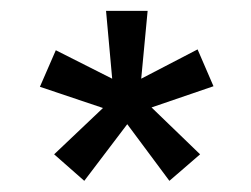

<svg xmlns="http://www.w3.org/2000/svg" viewBox="-20 -718 450 344"><path d="M77 -441.5 164.5 -524.5 51.5 -562.5 80 -628 181 -577 170 -698.5H244.5L233 -577L334 -629.5L362.5 -563.5L251.5 -525.5L338.5 -441.5L283.5 -394L208 -495.5L131 -394Z"/></svg>

Font: Karla SemiBold
Style: Regular
Weight: 600
Designer: Jonathan Pinhorn
Version: Version 2.004; ttfautohint (v1.8.4.7-5d5b);gftools[0.9.33]